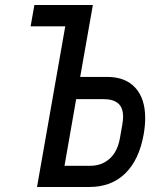

<svg xmlns="http://www.w3.org/2000/svg" viewBox="-20 -745 640 765"><path d="M240 -640H102L117 -725H350L299.5 -438.5H407.5Q479.5 -438.5 519 -395.5Q558.5 -352.5 558.5 -274.5Q558.5 -244.5 552.5 -210Q534.5 -108 479 -54Q423.5 0 336.5 0H127.5ZM458 -195.5 467 -246.5Q470.5 -267.5 470.5 -279.5Q470.5 -316 450.8 -333Q431 -350 393 -350H283.5L237 -84.5H340Q385.5 -84.5 417 -112.8Q448.5 -141 458 -195.5Z"/></svg>

Font: JuliaMono Medium
Style: Italic
Weight: 500
Italic angle: -9°
Monospace: yes
Designer: cormullion
Foundry: corm
Version: Version 0.054; ttfautohint (v1.8.4)